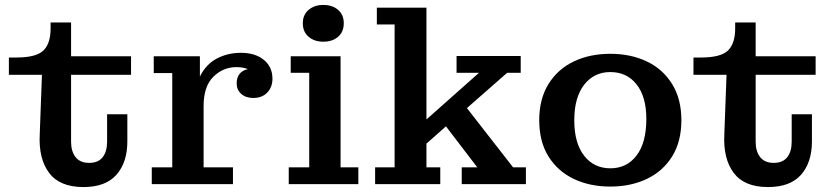

<svg xmlns="http://www.w3.org/2000/svg" viewBox="-20 -746 3372 778"><path d="M318 12Q222 12 179 -45.5Q136 -103 141 -201L150 -443H16V-513H47Q126 -513 155.5 -541Q185 -569 185 -631V-655H268V-518H511V-443H268V-172Q268 -132 286.5 -109Q305 -86 341 -86Q378 -86 396 -109Q414 -132 414 -172V-283H496V-173Q496 -88 452 -38Q408 12 318 12Z M595 0V-68H678V-450H603V-518H790V-436Q815 -486 859 -509Q903 -532 956 -532Q1014 -532 1049 -503.5Q1084 -475 1084 -427Q1084 -393 1063 -371Q1042 -349 1006 -349Q976 -349 957.5 -365.5Q939 -382 939 -408Q939 -455 984 -466Q965 -474 938 -474Q884 -474 844.5 -435Q805 -396 805 -316V-68H924V0Z M1290 -577Q1254 -577 1230.5 -597Q1207 -617 1207 -652Q1207 -686 1230.5 -706Q1254 -726 1290 -726Q1327 -726 1350 -706Q1373 -686 1373 -652Q1373 -617 1350 -597Q1327 -577 1290 -577ZM1150 0V-68H1233V-451H1158V-518H1360V-68H1432V0Z M1500 0V-68H1579V-647H1507V-715H1708V-262L1921 -451H1830V-519H2090V-451H2035L1872 -308L2059 -68H2111V0H1851V-68H1914L1787 -234L1708 -164V-68H1764V0Z M2453 10Q2370 10 2305 -21Q2240 -52 2202.5 -112Q2165 -172 2165 -259Q2165 -345 2202.5 -405.5Q2240 -466 2305 -497Q2370 -528 2453 -528Q2536 -528 2601 -497Q2666 -466 2703.5 -405.5Q2741 -345 2741 -259Q2741 -172 2703.5 -112Q2666 -52 2601 -21Q2536 10 2453 10ZM2453 -64Q2520 -64 2559.5 -116Q2599 -168 2599 -264Q2599 -354 2559.5 -404Q2520 -454 2453 -454Q2387 -454 2347 -402.5Q2307 -351 2307 -259Q2307 -166 2347 -115Q2387 -64 2453 -64Z M3092 12Q2996 12 2953 -45.5Q2910 -103 2915 -201L2924 -443H2790V-513H2821Q2900 -513 2929.5 -541Q2959 -569 2959 -631V-655H3042V-518H3285V-443H3042V-172Q3042 -132 3060.5 -109Q3079 -86 3115 -86Q3152 -86 3170 -109Q3188 -132 3188 -172V-283H3270V-173Q3270 -88 3226 -38Q3182 12 3092 12Z"/></svg>

Font: Montagu Slab 16pt Medium
Style: Regular
Weight: 500
Designer: Florian Karsten
Foundry: Florian Karsten
Version: Version 1.000; ttfautohint (v1.8.3)